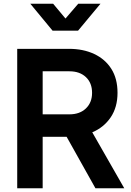

<svg xmlns="http://www.w3.org/2000/svg" viewBox="-20 -1006 701 1026"><path d="M72 0H208V-275H336L490 0H644L473 -299Q535 -325 571.5 -379Q608 -433 608 -510Q608 -586 575 -638Q542 -690 483.5 -717.5Q425 -745 349 -745H72ZM208 -395V-625H351Q406 -625 439 -594Q472 -563 472 -510Q472 -458 439 -426.5Q406 -395 351 -395ZM261 -842H397L517 -986H398L330 -907L264 -986H142Z"/></svg>

Font: Plus Jakarta Sans
Style: Bold
Weight: 700
Designer: Gumpita Rahayu
Foundry: Tokotype
Version: Version 2.004; ttfautohint (v1.8.3)